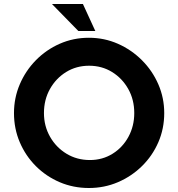

<svg xmlns="http://www.w3.org/2000/svg" viewBox="-20 -933 892 961"><path d="M50 -367Q50 -443 79 -511Q108 -579 159.5 -631.5Q211 -684 279 -714Q347 -744 425 -744Q502 -744 570 -714Q638 -684 690.5 -631.5Q743 -579 772.5 -511Q802 -443 802 -367Q802 -289 772.5 -221Q743 -153 690.5 -101.5Q638 -50 570 -21Q502 8 425 8Q347 8 279 -21Q211 -50 159.5 -101.5Q108 -153 79 -221Q50 -289 50 -367ZM200 -367Q200 -302 230.5 -248.5Q261 -195 313 -163.5Q365 -132 430 -132Q493 -132 543.5 -163.5Q594 -195 623 -248.5Q652 -302 652 -367Q652 -434 622 -487.5Q592 -541 541 -572.5Q490 -604 426 -604Q362 -604 311 -572.5Q260 -541 230 -487.5Q200 -434 200 -367ZM240 -913H395L457 -778H372Z"/></svg>

Font: Reem Kufi Fun
Style: Bold
Weight: 700
Designer: Khaled Hosny
Version: Version 1.005